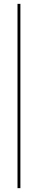

<svg xmlns="http://www.w3.org/2000/svg" viewBox="-20 -810 197 998"><path d="M86 -790V168H71V-790Z"/></svg>

Font: Prodigy Sans Thin
Style: Regular
Weight: 100
Designer: Wei Huang
Foundry: Wei Huang
Version: Version 1.003; ttfautohint (v1.8.3)